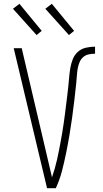

<svg xmlns="http://www.w3.org/2000/svg" viewBox="-20 -988 540 1008"><path d="M273 0H227L52 -735H94L209 -245Q220 -198 231 -151Q242 -104 253 -57Q261 -80 267.5 -103Q274 -126 279.5 -150Q285 -174 289.5 -197.5Q294 -221 298.5 -245Q303 -269 307 -293Q311 -317 314.5 -341Q318 -365 321 -389Q324 -413 327 -437Q330 -461 333 -485Q336 -509 338.5 -533.5Q341 -558 343 -582Q345 -606 349 -630Q353 -654 362 -677Q371 -700 389 -716Q407 -732 431 -737.5Q455 -743 479 -743V-706Q462 -706 445.5 -702.5Q429 -699 416.5 -688Q404 -677 397.5 -661Q391 -645 388 -628.5Q385 -612 384 -595Q383 -578 381 -562V-558Q376 -511 370.5 -463.5Q365 -416 358.5 -369Q352 -322 344 -275Q336 -228 326.5 -181.5Q317 -135 305 -89Q293 -43 273 0ZM342 -804 218 -942 252 -968 369 -826ZM172 -804 48 -942 82 -968 199 -826Z"/></svg>

Font: Iosevka Extralight
Style: Regular
Weight: 200
Monospace: yes
Designer: Belleve Invis
Foundry: Belleve Invis
Version: Version 32.0.1; ttfautohint (v1.8.4)